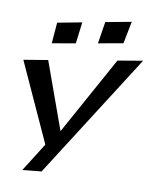

<svg xmlns="http://www.w3.org/2000/svg" viewBox="-190 -744 791 987"><g transform="rotate(10 205.5 -251.0)"><path d="M509 -488 379 -466 155 -60H153L28 -407L-98 -386L89 24L-5 173L94 163ZM153 -516 167 -628 40 -604 31 -495ZM394 -559 417 -675 283 -650 265 -536Z"/></g></svg>

Font: Gamestation Warped
Style: Italic
Weight: 400
Designer: Jonas Hecksher
Foundry: Jonas Hecksher, Playtypeª, e-types AS
Version: Version 1.003